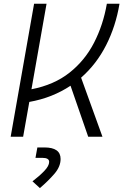

<svg xmlns="http://www.w3.org/2000/svg" viewBox="-20 -713 643 1001"><path d="M35.6 0 157.7 -693.4H222.7L144 -247.6Q262.2 -270.5 342.5 -334.2Q422.9 -397.9 470.5 -490.7Q518.1 -583.5 537.1 -693.4H603Q583.5 -576.2 533.2 -477.3Q482.9 -378.4 402.8 -308.1L514.2 0H439.9L347.7 -266.1Q301.8 -235.4 247.8 -213.9Q193.8 -192.4 132.8 -181.6L100.6 0ZM188 267.6 149.4 232.4Q185.1 205.1 210.7 178.5Q236.3 151.9 236.3 130.9Q236.3 109.9 200.2 109.9H165L174.8 55.7H211.4Q295.9 55.7 295.9 115.7Q295.9 155.8 263.7 193.1Q231.4 230.5 188 267.6Z"/></svg>

Font: Cascadia Mono Light
Style: Italic
Weight: 300
Italic angle: -10°
Monospace: yes
Designer: Aaron Bell
Foundry: Saja Typeworks
Version: Version 2404.023; ttfautohint (v1.8.4)